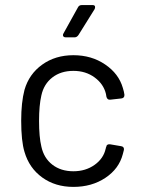

<svg xmlns="http://www.w3.org/2000/svg" viewBox="-20 -733 560 761"><path d="M271 7.8Q199.2 7.8 147.5 -29.5Q95.7 -66.9 77.1 -130.9Q64 -173.8 64 -254.9Q64 -327.1 77.1 -377Q95.2 -439.5 147.2 -476.8Q199.2 -514.2 271 -514.2Q342.8 -514.2 396.7 -477.5Q450.7 -440.9 466.8 -384.8Q471.7 -369.6 473.1 -357.9V-356Q473.1 -344.2 460.9 -342.8L417 -337.9H414.1Q405.3 -337.9 401.9 -349.1Q401.9 -351.1 399.9 -360.8Q390.6 -399.9 355.2 -426Q319.8 -452.1 271 -452.1Q221.2 -452.1 187.5 -426Q153.8 -399.9 144 -355Q134.8 -315.4 134.8 -253.9Q134.8 -189.9 144 -151.9Q153.8 -106.4 187.5 -80.3Q221.2 -54.2 271 -54.2Q319.3 -54.2 355 -79.6Q390.6 -105 398.9 -144Q399.9 -145 399.9 -148.9L400.9 -149.9Q402.3 -162.6 416 -161.1L459 -153.8Q472.7 -152.3 471.2 -139.2L466.8 -122.1Q451.7 -64 397.7 -28.1Q343.8 7.8 271 7.8ZM275.9 -585H241.2Q232.9 -585 230.5 -589.8Q228 -594.7 231.9 -601.1L289.1 -704.1Q293.5 -712.9 304.2 -712.9H347.2Q356.9 -712.9 356.9 -705.1Q356.9 -700.7 355 -696.8L291 -594.2Q284.7 -585 275.9 -585Z"/></svg>

Font: Barlow
Style: Regular
Weight: 400
Designer: Jeremy Tribby
Foundry: Jeremy Tribby
Version: Version 1.101